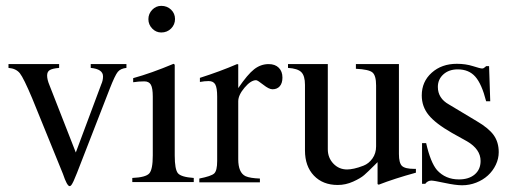

<svg xmlns="http://www.w3.org/2000/svg" viewBox="-20 -624 1733 656"><path d="M412 -405V-392Q392 -390 382.5 -378.5Q373 -367 355 -321L243 -33Q236 -15 231.5 -5.5Q227 4 224 8Q221 12 218 12Q209 12 195 -30L90 -288Q61 -357 48 -373.5Q35 -390 9 -392V-405H182V-392Q159 -390 150 -384.5Q141 -379 141 -366Q141 -352 149 -333L239 -103L326 -336Q332 -349 332 -363Q332 -388 290 -392V-405Z M473 -346Q453 -346 435 -343V-357Q497 -374 573 -406L577 -403V-93Q577 -45 588 -32Q599 -19 642 -16V-2H432V-16Q478 -18 490 -31.5Q502 -45 502 -93V-294Q502 -323 495.5 -334.5Q489 -346 473 -346ZM531 -604Q551 -604 564.5 -591Q578 -578 578 -559Q578 -540 564.5 -526.5Q551 -513 531 -513Q513 -513 500 -526.5Q487 -540 487 -558.5Q487 -577 500 -590.5Q513 -604 531 -604Z M911 -319Q899 -319 879.5 -334.5Q860 -350 855 -350Q837 -350 815.5 -324.5Q794 -299 794 -278V-80Q794 -34 819 -22Q835 -15 868 -14V-1H661V-14Q702 -22 712 -31.5Q722 -41 722 -74V-294Q722 -324 715.5 -335.5Q709 -347 693 -347Q679 -347 663 -344V-358Q732 -380 790 -405L794 -404V-323Q826 -370 848.5 -387.5Q871 -405 898 -405Q920 -405 932.5 -392.5Q945 -380 945 -359Q945 -340 936 -329.5Q927 -319 911 -319Z M1401 -47V-34Q1328 -14 1274 7L1270 5V-70Q1266 -66 1258 -58Q1237 -37 1224.5 -26Q1212 -15 1186.5 -3.5Q1161 8 1134 8Q1083 8 1052.5 -24Q1022 -56 1022 -110V-334Q1022 -365 1009.5 -377.5Q997 -390 964 -392V-405H1100V-114Q1100 -85 1119 -65Q1138 -45 1166 -45Q1176 -45 1190 -48Q1204 -51 1222 -58Q1240 -65 1252.5 -82.5Q1265 -100 1265 -124V-332Q1265 -366 1252.5 -376.5Q1240 -387 1196 -389V-405H1343V-98Q1343 -67 1353.5 -57Q1364 -47 1396 -47Z M1627 -390Q1630 -390 1632 -391Q1634 -392 1637 -394.5Q1640 -397 1641 -398H1651L1655 -278H1641Q1626 -337 1604 -362Q1582 -387 1544 -387Q1514 -387 1495 -370Q1476 -353 1476 -327Q1476 -288 1514 -267L1609 -210Q1650 -186 1667 -162Q1684 -138 1684 -104Q1684 -82 1674 -61Q1664 -40 1647 -24.5Q1630 -9 1607 0Q1584 9 1559 9Q1537 9 1499.5 1Q1462 -7 1454 -7Q1441 -7 1433 4H1422V-135H1436Q1451 -69 1473 -43Q1502 -11 1548 -11Q1582 -11 1602 -28Q1622 -45 1622 -74Q1622 -114 1576 -141L1524 -170Q1468 -202 1444.5 -231Q1421 -260 1421 -298Q1421 -345 1455 -375.5Q1489 -406 1541 -406Q1571 -406 1596 -398Q1621 -390 1627 -390Z"/></svg>

Font: Pomorsky Unicode
Style: Medium
Weight: 500
Version: 1.1